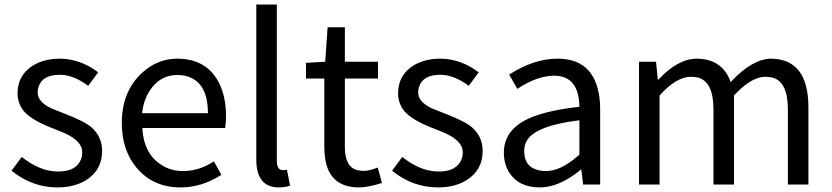

<svg xmlns="http://www.w3.org/2000/svg" viewBox="-20 -816 3680 849"><path d="M234.4 12.7Q125 12.7 37.1 -56.6Q34.2 -59.6 31.2 -61.5L76.2 -122.1Q156.2 -57.6 237.3 -57.6Q318.4 -57.6 338.9 -113.3Q343.8 -127.9 343.8 -142.6Q343.8 -191.4 267.6 -226.6Q251 -233.4 219.7 -246.1Q118.2 -284.2 84 -326.2Q57.6 -360.4 57.6 -403.3Q57.6 -485.4 128.9 -528.3Q177.7 -556.6 245.1 -556.6Q335.9 -555.7 414.1 -496.1L370.1 -436.5Q303.7 -485.4 245.1 -485.4Q167 -485.4 150.4 -431.6Q146.5 -418.9 146.5 -407.2Q146.5 -365.2 207 -336.9Q220.7 -331.1 265.6 -313.5Q355.5 -279.3 386.7 -251Q431.6 -210 431.6 -148.4Q431.6 -63.5 359.4 -18.6Q307.6 12.7 234.4 12.7Z M778.3 12.7Q656.2 12.7 583 -75.2Q518.6 -153.3 518.6 -271.5Q518.6 -412.1 608.4 -494.1Q676.8 -556.6 763.7 -556.6Q895.5 -556.6 950.2 -446.3Q979.5 -384.8 979.5 -301.8Q979.5 -275.4 975.6 -250H609.4Q615.2 -136.7 693.4 -86.9Q735.4 -59.6 790 -59.6Q863.3 -60.5 925.8 -102.5L959 -43Q873 12.7 778.3 12.7ZM608.4 -315.4H899.4Q899.4 -451.2 807.6 -478.5Q787.1 -484.4 764.6 -484.4Q687.5 -484.4 642.6 -416Q614.3 -373 608.4 -315.4Z M1210 12.7Q1114.3 10.7 1113.3 -108.4V-795.9H1204.1V-101.6Q1205.1 -64.5 1230.5 -63.5Q1240.2 -63.5 1249 -65.4L1262.7 4.9Q1241.2 12.7 1210 12.7Z M1568.4 12.7Q1433.6 12.7 1417 -121.1Q1414.1 -143.6 1414.1 -168V-468.8H1333V-538.1L1418 -543L1428.7 -695.3H1504.9V-543H1651.4V-468.8H1504.9V-166Q1504.9 -76.2 1561.5 -63.5Q1574.2 -60.5 1588.9 -60.5Q1613.3 -60.5 1650.4 -75.2L1668.9 -6.8Q1606.4 12.7 1568.4 12.7Z M1917 12.7Q1807.6 12.7 1719.7 -56.6Q1716.8 -59.6 1713.9 -61.5L1758.8 -122.1Q1838.9 -57.6 1919.9 -57.6Q2001 -57.6 2021.5 -113.3Q2026.4 -127.9 2026.4 -142.6Q2026.4 -191.4 1950.2 -226.6Q1933.6 -233.4 1902.3 -246.1Q1800.8 -284.2 1766.6 -326.2Q1740.2 -360.4 1740.2 -403.3Q1740.2 -485.4 1811.5 -528.3Q1860.4 -556.6 1927.7 -556.6Q2018.6 -555.7 2096.7 -496.1L2052.7 -436.5Q1986.3 -485.4 1927.7 -485.4Q1849.6 -485.4 1833 -431.6Q1829.1 -418.9 1829.1 -407.2Q1829.1 -365.2 1889.6 -336.9Q1903.3 -331.1 1948.2 -313.5Q2038.1 -279.3 2069.3 -251Q2114.3 -210 2114.3 -148.4Q2114.3 -63.5 2042 -18.6Q1990.2 12.7 1917 12.7Z M2367.2 12.7Q2273.4 12.7 2231.4 -53.7Q2208 -91.8 2208 -140.6Q2208 -249 2334 -298.8Q2410.2 -329.1 2542 -343.8Q2540 -480.5 2430.7 -481.4Q2353.5 -480.5 2267.6 -422.9L2231.4 -486.3Q2340.8 -556.6 2445.3 -556.6Q2597.7 -556.6 2627 -406.2Q2633.8 -373 2633.8 -334V0H2558.6L2550.8 -65.4H2547.9Q2453.1 12.7 2367.2 12.7ZM2393.6 -59.6Q2458 -59.6 2531.2 -123Q2537.1 -127.9 2542 -131.8V-284.2Q2342.8 -259.8 2307.6 -190.4Q2297.9 -170.9 2297.9 -147.5Q2297.9 -76.2 2365.2 -62.5Q2378.9 -59.6 2393.6 -59.6Z M2805.7 0V-543H2880.9L2888.7 -463.9H2891.6Q2976.6 -555.7 3060.5 -556.6Q3174.8 -555.7 3210.9 -453.1Q3306.6 -555.7 3389.6 -556.6Q3553.7 -554.7 3554.7 -343.8V0H3463.9V-332Q3463.9 -454.1 3396.5 -472.7Q3380.9 -476.6 3363.3 -476.6Q3300.8 -475.6 3225.6 -393.6V0H3134.8V-332Q3134.8 -454.1 3067.4 -472.7Q3051.8 -476.6 3034.2 -476.6Q2969.7 -475.6 2896.5 -393.6V0Z"/></svg>

Font: Taipei Sans TC Beta
Style: Regular
Weight: 400
Designer: JT Foundry
Foundry: JT Foundry
Version: Version 1.000